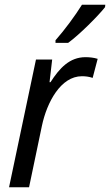

<svg xmlns="http://www.w3.org/2000/svg" viewBox="-20 -786 462 806"><path d="M213 -617V-606H266C313 -640 393 -720 421 -756L422 -766H324C296 -721 252 -661 213 -617ZM18 0H102L156 -258C177 -357 235 -466 324 -466C340 -466 354 -464 369 -459L390 -539C374 -544 356 -546 339 -546C272 -546 230 -500 192 -441H188L199 -536H131Z"/></svg>

Font: Noto Sans SemiCondensed
Style: Italic
Weight: 400
Width: 4
Italic angle: -12°
Designer: Monotype Design Team
Foundry: Monotype Imaging Inc.
Version: Version 2.013